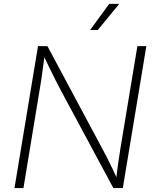

<svg xmlns="http://www.w3.org/2000/svg" viewBox="-20 -964 793 984"><path d="M54.2 0 174.8 -727.5H223.1L503.4 -203.6Q515.6 -181.6 528.6 -155.8Q541.5 -129.9 555.2 -101.6Q568.8 -73.2 582.5 -43L574.7 -41.5Q578.1 -71.3 582 -100.3Q585.9 -129.4 590.1 -157Q594.2 -184.6 598.1 -209L684.1 -727.5H730L609.4 0H561L289.1 -505.9Q275.9 -531.2 262.2 -558.1Q248.5 -585 233.6 -616Q218.8 -647 201.2 -683.6L209.5 -685.5Q204.1 -648.9 200 -616.9Q195.8 -585 191.9 -557.4Q188 -529.8 183.6 -506.3L100.1 0ZM441.9 -810.1 539.6 -944.3H591.3L481 -810.1Z"/></svg>

Font: Inter 18pt ExtraLight
Style: Italic
Weight: 250
Italic angle: -9.3988°
Designer: Rasmus Andersson
Foundry: rsms
Version: Version 4.001;git-66647c0bb